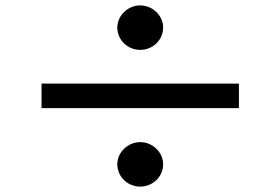

<svg xmlns="http://www.w3.org/2000/svg" viewBox="-20 -733 1040 712"><path d="M415 -631C415 -585 453 -548 500 -548C547 -548 585 -585 585 -631C585 -675 546 -713 500 -713C454 -713 415 -675 415 -631ZM134 -332H866V-423H134ZM415 -124C415 -78 453 -41 500 -41C547 -41 585 -78 585 -124C585 -168 546 -206 500 -206C454 -206 415 -168 415 -124Z"/></svg>

Font: Bithumb Trading Sans Semibold
Style: Regular
Weight: 600
Designer: HamHyungwon
Foundry: Bithumb
Version: Version 1.100;Glyphs 3.1.2 (3151)